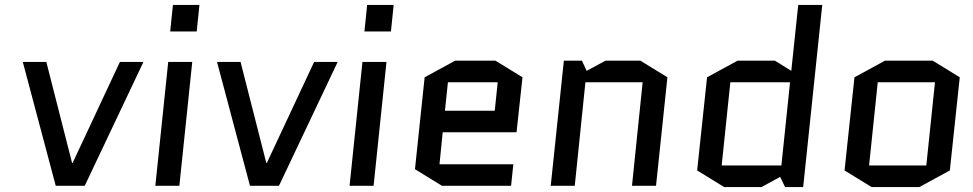

<svg xmlns="http://www.w3.org/2000/svg" viewBox="-20 -750 3928 775"><path d="M167 -500 271 -92H273L464 -500H559L322 0H205L72 -500Z M756 -500 704 0H607L659 -500ZM667 -623 678 -730H785L774 -623Z M951 -500 1055 -92H1057L1248 -500H1343L1106 0H989L856 -500Z M1540 -500 1488 0H1391L1443 -500ZM1451 -623 1462 -730H1569L1558 -623Z M2052 -87 2043 0H1764L1655 -67L1694 -438L1817 -505H1980L2089 -438L2065 -216H1767L1754 -87ZM1788 -418 1776 -303H1977L1989 -418Z M2674 -438 2628 0H2531L2574 -418H2343L2300 0H2203L2256 -505H2329L2348 -464L2424 -505H2565Z M2957 -505H3108L3174 -464L3202 -730H3299L3222 5H3149L3129 -36L3054 5H2903L2794 -62L2834 -438ZM3134 -82 3169 -418H2928L2893 -82Z M3814 -62 3691 5H3498L3389 -62L3429 -438L3552 -505H3745L3854 -438ZM3523 -418 3488 -82H3719L3754 -418Z"/></svg>

Font: Quantico
Style: Italic
Weight: 400
Italic angle: -12°
Designer: Matt Desmond
Foundry: MADtype
Version: Version 2.002